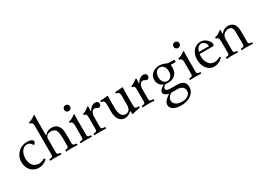

<svg xmlns="http://www.w3.org/2000/svg" viewBox="-7 -1695 4044 2935"><g transform="rotate(-30 2014.5 -227.0)"><path d="M235 11Q180 11 136 -15.5Q92 -42 67 -89Q42 -136 42 -195Q42 -262 71.5 -313.5Q101 -365 152.5 -395Q204 -425 270 -425Q307 -425 334 -415.5Q361 -406 369 -389Q372 -383 372 -369Q372 -360 361.5 -346.5Q351 -333 342 -333Q338 -333 334 -334.5Q330 -336 327 -343Q317 -367 295 -379.5Q273 -392 249 -392Q214 -392 185 -369.5Q156 -347 139 -307Q122 -267 122 -214Q122 -138 160.5 -91Q199 -44 264 -44Q288 -44 312.5 -51Q337 -58 363 -74Q368 -77 373 -71.5Q378 -66 380.5 -58.5Q383 -51 379 -47Q312 11 235 11Z M438 4Q434 4 432.5 -3Q431 -10 432.5 -17Q434 -24 438 -24Q497 -24 497 -62V-574Q497 -642 452 -642Q445 -642 445 -655.5Q445 -669 452 -669Q464 -669 483 -677.5Q502 -686 520.5 -697Q539 -708 547 -714Q563 -727 569 -727Q575 -727 575 -713Q573 -688 572.5 -670Q572 -652 572 -638V-370L579 -368Q603 -396 632.5 -410.5Q662 -425 701 -425Q739 -425 767.5 -411.5Q796 -398 817 -367Q832 -346 840.5 -315Q849 -284 849 -224V-62Q849 -24 911 -24Q916 -24 917.5 -17Q919 -10 917.5 -3Q916 4 911 4Q887 2 863 1Q839 0 815 0Q791 0 767 1Q743 2 719 4Q715 4 713.5 -3Q712 -10 713.5 -17Q715 -24 719 -24Q774 -24 774 -62V-173Q774 -234 769 -273.5Q764 -313 754 -334Q741 -361 716 -371Q691 -381 665 -381Q618 -381 595 -358.5Q572 -336 572 -307V-62Q572 -24 626 -24Q631 -24 632.5 -17Q634 -10 632.5 -3Q631 4 626 4Q603 2 579.5 1Q556 0 532 0Q509 0 485 1Q461 2 438 4Z M1059 -512Q1037 -512 1022 -527.5Q1007 -543 1007 -565Q1007 -587 1022 -602Q1037 -617 1059 -617Q1081 -617 1096.5 -602.5Q1112 -588 1112 -565Q1112 -543 1097 -527.5Q1082 -512 1059 -512ZM975 3Q968 3 968 -10.5Q968 -24 975 -24Q1007 -24 1019.5 -32.5Q1032 -41 1032 -62V-279Q1032 -346 987 -346Q983 -346 981.5 -353Q980 -360 981.5 -367Q983 -374 987 -374Q1004 -374 1030 -386.5Q1056 -399 1082 -419Q1099 -431 1104 -431Q1110 -431 1110 -417Q1108 -399 1107.5 -380Q1107 -361 1107 -342V-62Q1107 -41 1120 -32.5Q1133 -24 1165 -24Q1172 -24 1172 -10.5Q1172 3 1165 3Q1117 0 1070 0Q1023 0 975 3Z M1218 4Q1214 4 1212.5 -3Q1211 -10 1212.5 -17Q1214 -24 1218 -24Q1247 -24 1261 -32Q1275 -40 1275 -62V-288Q1275 -343 1234 -343Q1227 -343 1227 -356.5Q1227 -370 1234 -370Q1247 -370 1267 -381Q1287 -392 1305.5 -405Q1324 -418 1330 -424Q1337 -431 1343 -431Q1352 -431 1352 -419Q1351 -401 1350.5 -383Q1350 -365 1350 -347L1357 -345Q1402 -425 1474 -425Q1497 -425 1512 -410Q1527 -395 1527 -376Q1527 -357 1515.5 -342Q1504 -327 1487 -327Q1477 -327 1454 -339Q1443 -346 1434.5 -348.5Q1426 -351 1420 -351Q1386 -351 1368 -317.5Q1350 -284 1350 -241V-62Q1350 -40 1367 -32Q1384 -24 1418 -24Q1422 -24 1423.5 -17Q1425 -10 1423.5 -3Q1422 4 1418 4Q1393 2 1368 1Q1343 0 1317 0Q1292 0 1267.5 1Q1243 2 1218 4Z M1885 16Q1878 16 1878 -6V-28Q1878 -40 1872 -40Q1867 -40 1859 -32Q1810 11 1754 11Q1689 11 1652 -39.5Q1615 -90 1615 -181V-311Q1615 -383 1561 -383Q1554 -383 1554 -396.5Q1554 -410 1561 -410Q1587 -410 1607 -411.5Q1627 -413 1643 -415Q1659 -417 1669 -418Q1679 -419 1683 -419Q1693 -419 1693 -411Q1692 -386 1691 -368.5Q1690 -351 1690 -338V-207Q1690 -125 1716 -80.5Q1742 -36 1791 -36Q1832 -36 1855 -65.5Q1878 -95 1878 -147V-311Q1878 -383 1823 -383Q1817 -383 1817 -396.5Q1817 -410 1823 -410Q1853 -410 1875.5 -411Q1898 -412 1912 -415Q1937 -419 1946 -419Q1956 -419 1956 -406Q1955 -384 1953.5 -367.5Q1952 -351 1952 -338V-111Q1952 -69 1960 -55Q1968 -41 1992 -41Q1999 -41 2005 -41.5Q2011 -42 2018 -43Q2023 -44 2025 -37Q2027 -30 2027 -23Q2027 -16 2023 -15Q2016 -14 1999 -11Q1982 -8 1956 -2Q1930 4 1916 7.5Q1902 11 1891 15Q1889 16 1885 16Z M2069 4Q2065 4 2063.5 -3Q2062 -10 2063.5 -17Q2065 -24 2069 -24Q2098 -24 2112 -32Q2126 -40 2126 -62V-288Q2126 -343 2085 -343Q2078 -343 2078 -356.5Q2078 -370 2085 -370Q2098 -370 2118 -381Q2138 -392 2156.5 -405Q2175 -418 2181 -424Q2188 -431 2194 -431Q2203 -431 2203 -419Q2202 -401 2201.5 -383Q2201 -365 2201 -347L2208 -345Q2253 -425 2325 -425Q2348 -425 2363 -410Q2378 -395 2378 -376Q2378 -357 2366.5 -342Q2355 -327 2338 -327Q2328 -327 2305 -339Q2294 -346 2285.5 -348.5Q2277 -351 2271 -351Q2237 -351 2219 -317.5Q2201 -284 2201 -241V-62Q2201 -40 2218 -32Q2235 -24 2269 -24Q2273 -24 2274.5 -17Q2276 -10 2274.5 -3Q2273 4 2269 4Q2244 2 2219 1Q2194 0 2168 0Q2143 0 2118.5 1Q2094 2 2069 4Z M2591 -127Q2569 -127 2548 -131Q2522 -117 2510.5 -104Q2499 -91 2499 -76Q2499 -34 2572 -34H2696Q2767 -34 2804 -3Q2841 28 2841 87Q2841 142 2809.5 184Q2778 226 2722 249.5Q2666 273 2592 273Q2510 273 2460 242.5Q2410 212 2410 161Q2410 127 2435.5 95Q2461 63 2520 23Q2480 15 2456.5 -3Q2433 -21 2433 -46Q2433 -93 2522 -139Q2479 -154 2453.5 -189Q2428 -224 2428 -272Q2428 -316 2451 -350.5Q2474 -385 2514.5 -405Q2555 -425 2606 -425Q2650 -425 2693 -406Q2736 -387 2760 -387H2845Q2850 -387 2851.5 -376.5Q2853 -366 2851.5 -355.5Q2850 -345 2845 -345H2762Q2764 -332 2764.5 -319.5Q2765 -307 2765 -292Q2765 -217 2717.5 -172Q2670 -127 2591 -127ZM2596 -156Q2638 -156 2663.5 -189.5Q2689 -223 2689 -276Q2689 -329 2663.5 -362.5Q2638 -396 2596 -396Q2555 -396 2529 -362.5Q2503 -329 2503 -276Q2503 -223 2529 -189.5Q2555 -156 2596 -156ZM2631 229Q2699 229 2740 200Q2781 171 2781 122Q2781 78 2749.5 52.5Q2718 27 2662 27H2556Q2488 70 2488 126Q2488 172 2527 200.5Q2566 229 2631 229Z M2990 -512Q2968 -512 2953 -527.5Q2938 -543 2938 -565Q2938 -587 2953 -602Q2968 -617 2990 -617Q3012 -617 3027.5 -602.5Q3043 -588 3043 -565Q3043 -543 3028 -527.5Q3013 -512 2990 -512ZM2906 3Q2899 3 2899 -10.5Q2899 -24 2906 -24Q2938 -24 2950.5 -32.5Q2963 -41 2963 -62V-279Q2963 -346 2918 -346Q2914 -346 2912.5 -353Q2911 -360 2912.5 -367Q2914 -374 2918 -374Q2935 -374 2961 -386.5Q2987 -399 3013 -419Q3030 -431 3035 -431Q3041 -431 3041 -417Q3039 -399 3038.5 -380Q3038 -361 3038 -342V-62Q3038 -41 3051 -32.5Q3064 -24 3096 -24Q3103 -24 3103 -10.5Q3103 3 3096 3Q3048 0 3001 0Q2954 0 2906 3Z M3332 11Q3279 11 3238 -17.5Q3197 -46 3174 -96Q3151 -146 3151 -210Q3151 -273 3174 -321.5Q3197 -370 3237 -397.5Q3277 -425 3329 -425Q3398 -425 3446 -372Q3484 -331 3484 -299Q3484 -268 3459 -268H3227Q3225 -250 3225 -230Q3225 -148 3264 -97Q3303 -46 3366 -46Q3415 -46 3464 -75Q3472 -80 3479 -71Q3486 -62 3481 -57Q3409 11 3332 11ZM3327 -396Q3295 -396 3270.5 -370Q3246 -344 3234 -301H3405Q3412 -301 3412 -309Q3412 -330 3399.5 -350Q3387 -370 3367.5 -383Q3348 -396 3327 -396Z M3553 4Q3549 4 3547.5 -3Q3546 -10 3547.5 -17Q3549 -24 3553 -24Q3582 -24 3596 -32Q3610 -40 3610 -62V-254Q3610 -307 3599 -326.5Q3588 -346 3565 -346Q3561 -346 3559.5 -353Q3558 -360 3559.5 -367Q3561 -374 3565 -374Q3588 -374 3616 -389Q3644 -404 3660 -419Q3675 -431 3682 -431Q3688 -431 3688 -417Q3687 -406 3685.5 -395Q3684 -384 3684 -364L3691 -362Q3745 -425 3815 -425Q3854 -425 3884 -408Q3914 -391 3930 -360Q3950 -321 3950 -232V-62Q3950 -40 3964.5 -32Q3979 -24 4008 -24Q4012 -24 4013.5 -17Q4015 -10 4013.5 -3Q4012 4 4008 4Q3984 2 3960 1Q3936 0 3913 0Q3889 0 3865 1Q3841 2 3818 4Q3814 4 3812.5 -3Q3811 -10 3812.5 -17Q3814 -24 3818 -24Q3847 -24 3861 -32Q3875 -40 3875 -62V-173Q3875 -247 3873.5 -287.5Q3872 -328 3863 -347Q3853 -368 3837 -374.5Q3821 -381 3799 -381Q3774 -381 3757.5 -373.5Q3741 -366 3728 -357Q3708 -342 3696.5 -320.5Q3685 -299 3685 -254V-62Q3685 -40 3699.5 -32Q3714 -24 3743 -24Q3748 -24 3749.5 -17Q3751 -10 3749.5 -3Q3748 4 3743 4Q3719 2 3695 1Q3671 0 3648 0Q3624 0 3600.5 1Q3577 2 3553 4Z"/></g></svg>

Font: Junicode
Style: Regular
Weight: 400
Designer: Peter S. Baker
Version: Version 2.100; ttfautohint (v1.8.4)